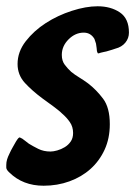

<svg xmlns="http://www.w3.org/2000/svg" viewBox="-26 -585 431 612"><path d="M37 -147Q39 -146 41 -145Q43 -144 45 -143Q50 -139 55 -135.5Q60 -132 66 -127Q79 -119 96 -110.5Q113 -102 135 -102Q144 -102 156.5 -105.5Q169 -109 180.5 -116Q192 -123 199.5 -134Q207 -145 207 -161Q207 -181 196.5 -196Q186 -211 173 -222Q167 -228 159.5 -234Q152 -240 144 -246L111 -270Q77 -295 53.5 -320.5Q30 -346 30 -381Q30 -420 56 -453.5Q82 -487 120 -511.5Q158 -536 203 -550.5Q248 -565 285 -565Q327 -565 356 -545.5Q385 -526 385 -481Q385 -463 373.5 -449Q362 -435 342 -430Q340 -429 331.5 -426.5Q323 -424 313 -421Q308 -420 303.5 -419Q299 -418 295 -417Q289 -415 289 -415H286Q285 -416 283 -422Q283 -424 282.5 -427Q282 -430 282 -432Q281 -436 281 -439Q281 -442 280 -446Q278 -453 275 -461Q263 -481 241 -481Q214 -481 192.5 -459.5Q171 -438 171 -410Q171 -391 180.5 -378.5Q190 -366 201 -356Q212 -347 226 -338.5Q240 -330 255 -319Q281 -299 302.5 -270.5Q324 -242 324 -189Q324 -144 307.5 -108Q291 -72 262.5 -46.5Q234 -21 195.5 -7Q157 7 113 7Q47 7 4 -35Q-6 -44 -6 -51V-59Q-6 -68 -3.5 -76.5Q-1 -85 4 -95Q9 -106 14.5 -115.5Q20 -125 25 -134Q30 -142 32.5 -144.5Q35 -147 37 -147Z"/></svg>

Font: Bangerz
Style: Regular
Weight: 400
Designer: vernon adams
Foundry: Vernon Adams
Version: Version 2.10;February 7, 2025;FontCreator 13.0.0.2683 64-bit